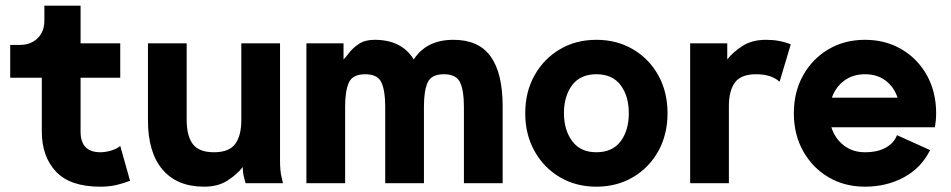

<svg xmlns="http://www.w3.org/2000/svg" viewBox="-20 -665 3453 697"><path d="M52.2 -502Q91.8 -502 116.5 -526.1Q141.1 -550.3 141.1 -589.8V-644.5H272.5V-507.8H416.5V-382.8H272.5V-187.5Q272.5 -112.3 344.2 -112.3Q363.8 -112.3 384.8 -118.9Q405.8 -125.5 416.5 -135.3L452.1 -8.8Q433.1 -1 405.5 5.9Q377.9 12.7 343.3 12.7Q234.9 12.7 183.3 -42Q131.8 -96.7 131.8 -187.5V-382.8H17.1V-502Z M657.7 -507.8V-228.5Q657.7 -172.4 679.7 -142.3Q701.7 -112.3 756.8 -112.3Q811.5 -112.3 833.7 -142.3Q856 -172.4 856 -228.5V-507.8H996.6V-82Q996.6 -44.9 1002 -22.5Q1007.3 0 1007.3 0H871.6Q871.6 0 866.5 -18.3Q861.3 -36.6 861.3 -58.6Q841.3 -32.7 806.6 -10Q772 12.7 720.7 12.7Q623 12.7 570.1 -49.3Q517.1 -111.3 517.1 -228.5V-507.8Z M1378.4 0V-279.3Q1378.4 -335.4 1364.7 -365.5Q1351.1 -395.5 1305.7 -395.5Q1260.3 -395.5 1246.6 -365.5Q1232.9 -335.4 1232.9 -279.3V0H1092.3V-507.8H1227.1V-449.2Q1235.4 -457.5 1248.5 -474.6Q1261.7 -491.7 1283.7 -506.1Q1305.7 -520.5 1339.8 -520.5Q1438.5 -520.5 1481.9 -449.2Q1528.3 -520.5 1626 -520.5Q1717.8 -520.5 1761.2 -460Q1804.7 -399.4 1804.7 -279.3V0H1664.1V-279.3Q1664.1 -335.4 1650.4 -365.5Q1636.7 -395.5 1591.3 -395.5Q1545.9 -395.5 1532.5 -365.5Q1519 -335.4 1519 -279.3V0Z M1886.7 -253.9Q1886.7 -331.1 1920.4 -391.4Q1954.1 -451.7 2012.5 -486.1Q2070.8 -520.5 2145 -520.5Q2219.2 -520.5 2277.8 -486.1Q2336.4 -451.7 2369.9 -391.4Q2403.3 -331.1 2403.3 -253.9Q2403.3 -176.8 2369.9 -116.5Q2336.4 -56.2 2277.8 -21.7Q2219.2 12.7 2145 12.7Q2070.8 12.7 2012.5 -21.7Q1954.1 -56.2 1920.4 -116.5Q1886.7 -176.8 1886.7 -253.9ZM2027.3 -253.9Q2027.3 -193.4 2057.1 -152.8Q2086.9 -112.3 2145 -112.3Q2203.1 -112.3 2232.9 -151.9Q2262.7 -191.4 2262.7 -253.9Q2262.7 -316.4 2232.9 -356Q2203.1 -395.5 2145 -395.5Q2086.9 -395.5 2057.1 -356Q2027.3 -316.4 2027.3 -253.9Z M2810.1 -368.2Q2780.3 -395.5 2725.1 -395.5Q2669.9 -395.5 2647.9 -365.5Q2626 -335.4 2626 -279.3V0H2485.4V-507.8H2620.1V-449.2Q2640.1 -475.1 2674.8 -497.8Q2709.5 -520.5 2760.7 -520.5Q2811 -520.5 2850.6 -503.9Z M3236.3 -174.3 3356.4 -120.1Q3324.2 -55.2 3261.2 -21.2Q3198.2 12.7 3120.1 12.7Q3045.9 12.7 2987.5 -21.7Q2929.2 -56.2 2895.5 -116.5Q2861.8 -176.8 2861.8 -253.9Q2861.8 -331.1 2895.5 -391.4Q2929.2 -451.7 2987.5 -486.1Q3045.9 -520.5 3120.1 -520.5Q3194.3 -520.5 3252.9 -486.1Q3311.5 -451.7 3345 -391.4Q3378.4 -331.1 3378.4 -253.9Q3378.4 -240.7 3377.2 -228Q3376 -215.3 3374 -203.1H2998Q3010.7 -162.6 3042.7 -137.5Q3074.7 -112.3 3120.1 -112.3Q3166 -112.3 3195.8 -129.2Q3225.6 -146 3236.3 -174.3ZM3120.1 -395.5Q3076.7 -395.5 3045.2 -372.6Q3013.7 -349.6 3000 -310.5H3238.3Q3225.1 -349.6 3194.6 -372.6Q3164.1 -395.5 3120.1 -395.5Z"/></svg>

Font: Giphurs
Style: Bold
Weight: 700
Version: Version 0.920; ttfautohint (v1.8.4.7-5d5b)